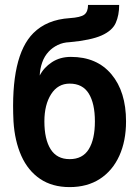

<svg xmlns="http://www.w3.org/2000/svg" viewBox="-20 -752 568 783"><path d="M264 11Q193 11 143.5 -22.5Q94 -56 67 -116.5Q40 -177 35 -257Q22 -523 116 -617Q171 -672 264 -678Q309 -681 324 -692.5Q339 -704 339 -732H466Q466 -690 452 -658.5Q438 -627 394.5 -607.5Q351 -588 264 -580Q237 -579 215.5 -568.5Q194 -558 179 -542Q161 -523 152 -497Q143 -471 142 -444Q159 -477 192 -498.5Q225 -520 269 -520Q375 -520 434.5 -449Q494 -378 494 -257Q494 -177 466.5 -116.5Q439 -56 387.5 -22.5Q336 11 264 11ZM264 -103Q317 -103 342 -143.5Q367 -184 367 -257Q367 -330 342 -370.5Q317 -411 264 -411Q216 -411 188.5 -368Q161 -325 161 -257Q161 -184 186.5 -143.5Q212 -103 264 -103Z"/></svg>

Font: Zen Kaku Gothic New Black
Style: Regular
Weight: 900
Designer: Yoshimichi Ohira
Foundry: Positype
Version: Version 1.001